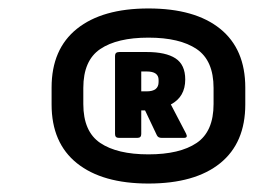

<svg xmlns="http://www.w3.org/2000/svg" viewBox="-20 -731 600 454"><path d="M331 -297Q222 -297 162 -345Q102 -393 102 -484V-524Q102 -615 162 -663Q222 -711 331 -711Q441 -711 500.5 -663Q560 -615 560 -524V-484Q560 -393 500.5 -345Q441 -297 331 -297ZM331 -366Q405 -366 445 -393Q485 -420 485 -485V-523Q485 -588 445 -615Q405 -642 331 -642Q257 -642 217 -615Q177 -588 177 -523V-485Q177 -420 217 -393Q257 -366 331 -366ZM261 -405Q252 -405 252 -414V-599Q252 -608 262 -608H327Q372 -608 395 -593Q418 -578 418 -543Q418 -502 384 -484L420 -415Q425 -405 415 -405H362Q354 -405 351 -411L323 -470H314V-414Q314 -405 305 -405ZM314 -515H327Q355 -515 355 -537V-542Q355 -562 327 -562H314Z"/></svg>

Font: Sofia Sans ExtraBlack
Style: Italic
Weight: 1000
Italic angle: -9°
Designer: Botio Nikoltchev, Ani Petrova
Foundry: lettersoup
Version: Version 4.100; ttfautohint (v1.8.4.7-5d5b)